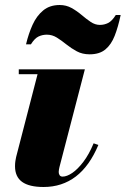

<svg xmlns="http://www.w3.org/2000/svg" viewBox="-20 -737 502 767"><path d="M154 10Q96.5 10 68.2 -10.5Q40 -31 40 -73Q40 -84.5 41.5 -94Q43 -103.5 44.5 -110L130 -440.5H55V-460H319L217.5 -69.5Q216.5 -65 215.5 -59.8Q214.5 -54.5 214.5 -50Q214.5 -42.5 218.2 -37Q222 -31.5 230 -31.5Q247 -31.5 268.8 -46.2Q290.5 -61 313 -90.5Q335.5 -120 354 -164.5L373 -158Q337.5 -73.5 282.8 -31.8Q228 10 154 10ZM338 -520Q309 -520 286.8 -532Q264.5 -544 245.2 -559.5Q226 -575 207.2 -586.8Q188.5 -598.5 167 -598.5Q149.5 -598.5 134 -591.2Q118.5 -584 103.5 -560H84Q94 -602.5 110.2 -638.2Q126.5 -674 152.8 -695.5Q179 -717 218.5 -717Q244.5 -717 266 -705Q287.5 -693 306 -677.2Q324.5 -661.5 342.2 -649.5Q360 -637.5 379 -637.5Q396.5 -637.5 412 -645.2Q427.5 -653 442.5 -677H462Q452 -629.5 438.2 -594.2Q424.5 -559 401 -539.5Q377.5 -520 338 -520Z"/></svg>

Font: Bodoni Moda 11pt Black
Style: Italic
Weight: 900
Italic angle: -13°
Designer: Owen Earl
Foundry: indestructible type
Version: Version 2.004